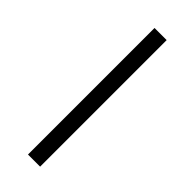

<svg xmlns="http://www.w3.org/2000/svg" viewBox="-307 -904 1030 1030"><g transform="rotate(45 208.0 -389.0)"><path d="M172 -869H264V91H172Z"/></g></svg>

Font: Merriweather 20pt
Style: Bold Italic
Weight: 700
Italic angle: -7.8°
Version: Version 2.101